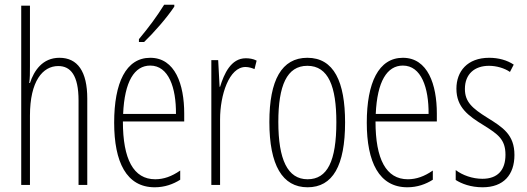

<svg xmlns="http://www.w3.org/2000/svg" viewBox="-20 -784 2234 814"><path d="M107 -503V-760H70V0H107V-294C107 -440 161 -504 227 -504C279 -504 313 -465 313 -358V0H350V-366C350 -481 309 -539 232 -539C160 -539 124 -484 107 -432H104C107 -455 107 -472 107 -503Z M719 -756V-764H676C644 -713 613 -671 569 -618V-606H591C630 -643 688 -709 719 -756ZM617 -539C514 -539 464 -433 464 -264C464 -97 516 10 636 10C678 10 714 -3 744 -22V-61C708 -36 674 -24 638 -24C546 -24 501 -109 501 -269H761V-303C761 -425 723 -539 617 -539ZM617 -506C695 -506 727 -412 726 -301H502C508 -439 550 -506 617 -506Z M1022 -537C959 -537 930 -471 913 -416H911L905 -529H876V0H913V-278C913 -381 951 -500 1021 -500C1035 -500 1050 -495 1059 -491L1068 -527C1053 -535 1036 -537 1022 -537Z M1443 -265C1443 -437 1396 -539 1283 -539C1174 -539 1122 -444 1122 -267C1122 -84 1177 10 1284 10C1391 10 1443 -82 1443 -265ZM1160 -267C1160 -421 1196 -505 1283 -505C1373 -505 1406 -416 1406 -266C1406 -101 1368 -24 1284 -24C1199 -24 1160 -108 1160 -267Z M1688 -539C1585 -539 1535 -433 1535 -264C1535 -97 1587 10 1707 10C1749 10 1785 -3 1815 -22V-61C1779 -36 1745 -24 1709 -24C1617 -24 1572 -109 1572 -269H1832V-303C1832 -425 1794 -539 1688 -539ZM1688 -506C1766 -506 1798 -412 1797 -301H1573C1579 -439 1621 -506 1688 -506Z M2161 -127C2161 -213 2112 -244 2046 -285C1982 -325 1951 -352 1951 -407C1951 -470 1992 -505 2053 -505C2085 -505 2119 -495 2142 -479L2158 -510C2130 -529 2093 -539 2054 -539C1961 -539 1915 -481 1915 -408C1915 -329 1965 -293 2032 -252C2091 -215 2123 -193 2123 -128C2123 -63 2090 -26 2025 -26C1983 -26 1941 -41 1912 -63V-21C1937 -5 1976 10 2026 10C2115 10 2161 -43 2161 -127Z"/></svg>

Font: Noto Sans Ethiopic ExtraCondensed ExtraLight
Style: Regular
Weight: 200
Width: 2
Designer: Monotype Design Team
Foundry: Monotype Imaging Inc.
Version: Version 2.102